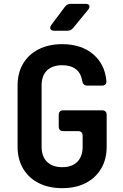

<svg xmlns="http://www.w3.org/2000/svg" viewBox="-20 -970 640 1000"><path d="M304 10Q233.9 10 181.6 -16.5Q129.3 -42.9 100.5 -91.6Q71.6 -140.3 71.6 -205.9V-524.1Q71.6 -590.7 100.5 -638.9Q129.3 -687.1 181.6 -713.5Q233.9 -740 304 -740Q402.3 -740 463.9 -688.6Q525.6 -637.2 534 -549.8Q536.6 -524.1 510.3 -524.1H434.5Q412.6 -524.1 408.3 -548.2Q402.1 -588.4 375.4 -609.4Q348.6 -630.3 304 -630.3Q253.2 -630.3 225 -603.2Q196.7 -576 196.7 -524.6V-205.9Q196.7 -155 225 -127.1Q253.2 -99.3 304 -99.3Q354.8 -99.3 382.6 -127.1Q410.4 -155 410.4 -205.9V-262.4Q410.4 -287.1 385.8 -287.1H310.5Q285.9 -287.1 285.9 -311.8V-370.8Q285.9 -395.5 310.5 -395.5H510.9Q535.6 -395.5 535.6 -370.8V-205.9Q535.6 -140.7 506.9 -92Q478.3 -43.3 426.5 -16.7Q374.7 10 304 10ZM262.5 -810Q247.5 -810 243 -818.8Q238.4 -827.5 247.1 -839.9L318.5 -935.1Q329.9 -950 348.4 -950H425.1Q441 -950 445.1 -941.2Q449.2 -932.5 439.5 -920.1L361.1 -824.3Q349.8 -810 331.3 -810Z"/></svg>

Font: Pitagon Sans Mono
Style: Regular
Weight: 400
Monospace: yes
Designer: Travis Tran
Foundry: Pitagon
Version: Version 1.001;gftools[0.9.26]